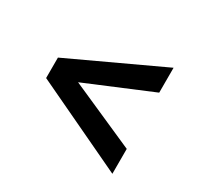

<svg xmlns="http://www.w3.org/2000/svg" viewBox="-109 -623 778 748"><g transform="rotate(30 280.0 -249.5)"><path d="M64 -205V-297L474 -488V-376L180 -253L474 -123V-11Z"/></g></svg>

Font: Cairo SemiBold
Style: Regular
Weight: 600
Designer: Mohamed Gaber, Accademia di Belle Arti di Urbino and others
Foundry: Kief Type Foundry, Accademia di Belle Arti di Urbino and others
Version: Version 3.011